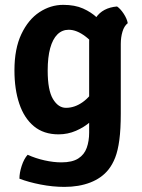

<svg xmlns="http://www.w3.org/2000/svg" viewBox="-20 -530 572 771"><path d="M493 -437Q478.5 -425.5 471.8 -402.8Q465 -380 465 -353.5V-74.5Q465 -10.5 459.2 32.2Q453.5 75 442.5 103Q431.5 131 415.5 151Q388.5 185 342.8 202.8Q297 220.5 238.5 220.5Q192 220.5 143.2 211Q94.5 201.5 58 187.5Q58 164 67.2 135.8Q76.5 107.5 91 91.5Q123 106 159 114Q195 122 226.5 122Q270 122 294.2 106.5Q318.5 91 328.2 63.8Q338 36.5 338 2.5V-363Q338 -418.5 365 -458.8Q392 -499 450 -504Q463.5 -495 476.8 -474.8Q490 -454.5 493 -437ZM38 -247.5Q38 -334.5 65.8 -393Q93.5 -451.5 138.2 -481Q183 -510.5 234 -510.5Q280.5 -510.5 313.5 -495.8Q346.5 -481 369.2 -459.5Q392 -438 406.5 -416.5L387 -308Q359.5 -356 323.8 -383.2Q288 -410.5 256 -410.5Q229.5 -410.5 210.5 -391.8Q191.5 -373 181.5 -336.5Q171.5 -300 171.5 -246.5Q171.5 -167.5 192.8 -132.2Q214 -97 245 -97Q280 -97 312.5 -120.2Q345 -143.5 365.5 -184L384 -89.5Q369 -64 343.5 -41.5Q318 -19 285 -4.8Q252 9.5 215 9.5Q155.5 9.5 116.2 -23Q77 -55.5 57.5 -113.5Q38 -171.5 38 -247.5Z"/></svg>

Font: Signika Light SemiBold
Style: Regular
Weight: 600
Version: Version 2.003;gftools[0.9.32]